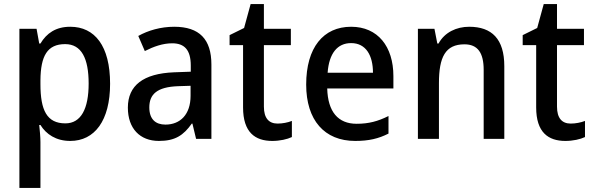

<svg xmlns="http://www.w3.org/2000/svg" viewBox="-20 -680 2906 940"><path d="M324 -549C253 -549 208 -517 178 -467H172L159 -539H75V240H178V15C178 -8 175 -41 172 -68H178C206 -23 254 10 324 10C443 10 519 -89 519 -270C519 -455 444 -549 324 -549ZM299 -464C379 -464 414 -394 414 -271C414 -148 377 -76 300 -76C209 -76 178 -141 178 -268V-287C179 -407 212 -464 299 -464Z M833 -549C767 -549 705 -531 657 -504L689 -430C732 -452 777 -468 823 -468C882 -468 914 -437 914 -359V-329L832 -326C682 -320 606 -262 606 -153C606 -51 665 10 758 10C837 10 878 -17 919 -75H922L940 0H1015V-364C1015 -488 956 -549 833 -549ZM851 -258 913 -260V-211C913 -119 862 -70 790 -70C742 -70 711 -96 711 -154C711 -218 748 -254 851 -258Z M1339 -75C1296 -75 1272 -102 1272 -158V-459H1404V-539H1272V-660H1207L1175 -543L1104 -508V-459H1170V-154C1170 -32 1229 10 1313 10C1350 10 1386 2 1409 -9V-88C1389 -80 1363 -75 1339 -75Z M1699 -549C1563 -549 1479 -447 1479 -266C1479 -92 1568 10 1719 10C1785 10 1833 -1 1882 -26V-112C1830 -86 1785 -74 1726 -74C1635 -74 1585 -133 1582 -247H1906V-307C1906 -452 1830 -549 1699 -549ZM1699 -469C1772 -469 1806 -408 1806 -324H1584C1591 -419 1632 -469 1699 -469Z M2277 -549C2215 -549 2157 -522 2127 -467H2121L2107 -539H2026V0H2129V-273C2129 -400 2160 -463 2254 -463C2319 -463 2348 -421 2348 -338V0H2449V-356C2449 -489 2388 -549 2277 -549Z M2774 -75C2731 -75 2707 -102 2707 -158V-459H2839V-539H2707V-660H2642L2610 -543L2539 -508V-459H2605V-154C2605 -32 2664 10 2748 10C2785 10 2821 2 2844 -9V-88C2824 -80 2798 -75 2774 -75Z"/></svg>

Font: Noto Sans Arabic UI SmCn Md
Style: Regular
Weight: 500
Width: 4
Designer: Monotype Design Team, Nadine Chahine and Nizar Qandah
Foundry: Monotype Imaging Inc.
Version: Version 2.010